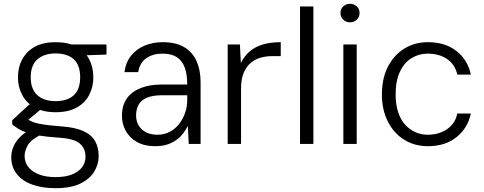

<svg xmlns="http://www.w3.org/2000/svg" viewBox="-20 -754 2538 1006"><path d="M271 232Q202 232 150 213.5Q98 195 68.5 158.5Q39 122 39 70Q39 45 48.5 19Q58 -7 81 -32Q104 -57 146 -79L200 -51Q144 -24 126.5 5.5Q109 35 109 63Q109 98 130 123Q151 148 187 161Q223 174 271 174Q320 174 355 161Q390 148 409 123.5Q428 99 428 67Q428 24 398 -2Q368 -28 285 -33Q226 -37 186.5 -43.5Q147 -50 120.5 -59Q94 -68 76.5 -79Q59 -90 44 -102V-124L142 -214L208 -193L104 -106L112 -137Q124 -129 135.5 -122.5Q147 -116 165 -110.5Q183 -105 215 -100.5Q247 -96 300 -92Q373 -87 416 -67.5Q459 -48 478 -15Q497 18 497 64Q497 107 473.5 145.5Q450 184 400.5 208Q351 232 271 232ZM271 -166Q207 -166 163 -190Q119 -214 96.5 -256Q74 -298 74 -349Q74 -402 97 -444Q120 -486 163.5 -509.5Q207 -533 271 -533Q337 -533 381 -509.5Q425 -486 447 -444Q469 -402 469 -349Q469 -298 447 -256Q425 -214 381 -190Q337 -166 271 -166ZM271 -224Q333 -224 366.5 -255Q400 -286 400 -349Q400 -413 366.5 -443.5Q333 -474 271 -474Q212 -474 176.5 -443.5Q141 -413 141 -349Q141 -286 176 -255Q211 -224 271 -224ZM359 -462 337 -521H538V-468Z M794 12Q736 12 697 -10.5Q658 -33 638.5 -69Q619 -105 619 -147Q619 -202 644.5 -238Q670 -274 717 -292.5Q764 -311 825 -311H961Q961 -364 948 -400Q935 -436 906.5 -454.5Q878 -473 832 -473Q781 -473 746.5 -449Q712 -425 704 -376H632Q639 -428 667.5 -463Q696 -498 739 -515.5Q782 -533 832 -533Q902 -533 946 -506.5Q990 -480 1010.5 -432.5Q1031 -385 1031 -324V0H969L964 -94Q954 -74 939.5 -55Q925 -36 904.5 -21Q884 -6 856.5 3Q829 12 794 12ZM805 -48Q841 -48 870 -63.5Q899 -79 919 -105Q939 -131 950 -163Q961 -195 961 -229V-255H831Q780 -255 749.5 -242Q719 -229 706 -205Q693 -181 693 -150Q693 -120 706 -97.5Q719 -75 744 -61.5Q769 -48 805 -48Z M1173 0V-521H1237L1242 -424Q1261 -462 1290 -486Q1319 -510 1359 -521.5Q1399 -533 1451 -533V-460H1405Q1377 -460 1348 -452.5Q1319 -445 1295.5 -426Q1272 -407 1257.5 -374Q1243 -341 1243 -290V0Z M1552 0V-720H1622V0Z M1779 0V-521H1849V0ZM1814 -637Q1793 -637 1778.5 -651Q1764 -665 1764 -686Q1764 -707 1778.5 -720.5Q1793 -734 1814 -734Q1834 -734 1849 -721Q1864 -708 1864 -686Q1864 -665 1849.5 -651Q1835 -637 1814 -637Z M2222 12Q2152 12 2097.5 -22Q2043 -56 2012 -117.5Q1981 -179 1981 -259Q1981 -343 2012.5 -404.5Q2044 -466 2098.5 -499.5Q2153 -533 2222 -533Q2313 -533 2372 -486.5Q2431 -440 2447 -363H2376Q2365 -415 2323.5 -444Q2282 -473 2221 -473Q2175 -473 2136.5 -449.5Q2098 -426 2075.5 -378.5Q2053 -331 2053 -259Q2053 -206 2066 -166.5Q2079 -127 2102.5 -101Q2126 -75 2156.5 -61.5Q2187 -48 2221 -48Q2260 -48 2292.5 -61Q2325 -74 2347 -99Q2369 -124 2376 -159H2447Q2431 -83 2372 -35.5Q2313 12 2222 12Z"/></svg>

Font: DM Sans 10pt Light
Style: Regular
Weight: 300
Version: Version 4.004;gftools[0.9.30]